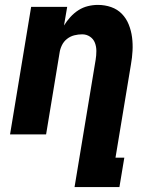

<svg xmlns="http://www.w3.org/2000/svg" viewBox="-20 -548 640 783"><path d="M284 215 370 -304Q373 -322 373 -340Q373 -358 367 -373.5Q361 -389 347 -398.5Q333 -408 315 -408Q299 -408 283 -404Q267 -400 253.5 -389.5Q240 -379 232.5 -363.5Q225 -348 223 -333L168 0H21L107 -520H254L241 -444Q252 -462 267 -478.5Q282 -495 300 -506.5Q318 -518 338.5 -523Q359 -528 379 -528Q408 -528 433.5 -519Q459 -510 477 -491.5Q495 -473 505 -448Q515 -423 518.5 -396Q522 -369 520.5 -341Q519 -313 514 -285L451 95H487L467 215Z"/></svg>

Font: Iosevka Heavy Extended
Style: Italic
Weight: 900
Width: 7
Italic angle: -9°
Monospace: yes
Designer: Belleve Invis
Foundry: Belleve Invis
Version: Version 32.5.0; ttfautohint (v1.8.4)